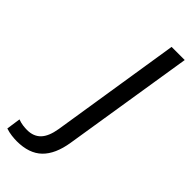

<svg xmlns="http://www.w3.org/2000/svg" viewBox="-352 -745 972 972"><g transform="rotate(45 134.5 -259.0)"><path d="M12 187Q-4 187 -25 184.5Q-46 182 -67 175L-56 99Q-37 106 -20.5 108Q-4 110 9 110Q55 110 82 82Q109 54 119 -7L229 -705H323L211 -1Q196 94 148 140.5Q100 187 12 187Z"/></g></svg>

Font: Mulish Medium
Style: Italic
Weight: 500
Italic angle: -9°
Designer: Vernon Adams
Foundry: Vernon Adams
Version: Version 3.603; ttfautohint (v1.8.3)